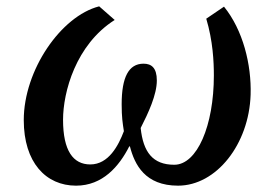

<svg xmlns="http://www.w3.org/2000/svg" viewBox="-20 -576 841 606"><path d="M220 10C304 10 356 -51 388 -114H390C405 -56 438 10 542 10C663 10 766 -121 771 -277C774 -372 747 -481 687 -555L631 -517C652 -447 655 -381 655 -338C655 -179 602 -56 530 -56C462 -56 432 -96 424 -172C448 -219 475 -277 475 -322C475 -362 458 -375 433 -375C386 -375 364 -332 364 -247C364 -206 367 -188 371 -162C354 -117 323 -57 265 -57C211 -57 179 -100 179 -198C179 -285 219 -435 342 -513L293 -556C172 -525 55 -354 55 -197C55 -63 125 10 220 10Z"/></svg>

Font: Noto Serif Semi
Style: Italic
Weight: 600
Italic angle: -12°
Designer: Monotype Design Team
Foundry: Monotype Imaging Inc.
Version: Version 1.901